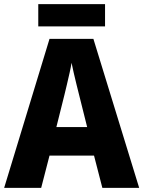

<svg xmlns="http://www.w3.org/2000/svg" viewBox="-20 -903 689 923"><path d="M472 0 432 -155H218L178 0H0L218 -716H429L649 0ZM360 -448Q355 -468 348 -496Q341 -524 334.5 -552.5Q328 -581 324 -601Q321 -581 314.5 -552.5Q308 -524 301.5 -496Q295 -468 290 -448L251 -292H399ZM485 -883V-776H164V-883Z"/></svg>

Font: Noto Sans Armenian SemiCondensed ExtraBold
Style: Regular
Weight: 800
Width: 4
Designer: Monotype Design Team
Foundry: Monotype Imaging Inc.
Version: Version 2.008; ttfautohint (v1.8.4.7-5d5b)